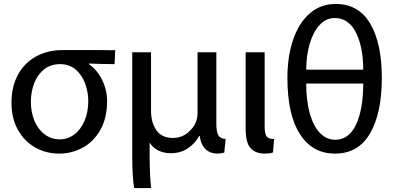

<svg xmlns="http://www.w3.org/2000/svg" viewBox="-20 -750 1988 970"><path d="M429 -426Q472 -396 496.5 -345Q521 -294 521 -239Q521 -152 486 -92Q451 -32 396 -3Q341 26 280 26Q212 26 157 -5.5Q102 -37 70 -95Q38 -153 38 -231Q38 -313 71 -373Q104 -433 162.5 -465Q221 -497 297 -497H450H489Q504 -497 524 -496.5Q544 -496 562 -497L559 -426Q501 -426 430 -429ZM282 -46Q322 -46 355 -70.5Q388 -95 407 -139.5Q426 -184 426 -239Q426 -284 410.5 -327Q395 -370 363 -398Q331 -426 283 -426Q235 -426 201.5 -398.5Q168 -371 152 -327.5Q136 -284 136 -235Q136 -182 154.5 -138.5Q173 -95 206.5 -70.5Q240 -46 281 -46Z M658 200Q648 147 648 35V-486H743V-191Q743 -130 770.5 -91.5Q798 -53 853 -53Q894 -53 925.5 -77Q957 -101 970 -134Q978 -155 978 -180V-486H1073V-125Q1073 -84 1083 -66.5Q1093 -49 1120 -48L1113 21Q1095 26 1079 26Q1043 26 1019 4Q995 -18 989 -63H986Q968 -28 931 -2Q894 24 843 24Q808 24 780 10.5Q752 -3 736 -30V30Q736 147 744 200Z M1317 -109Q1317 -75 1327 -61Q1337 -47 1365 -48L1359 20Q1346 26 1317 26Q1271 26 1246 -1.5Q1221 -29 1221 -100V-486H1317Z M1672 26Q1559 26 1495.5 -72Q1432 -170 1432 -357Q1432 -464 1460.5 -548.5Q1489 -633 1544 -681.5Q1599 -730 1676 -730Q1792 -730 1850.5 -630.5Q1909 -531 1909 -357Q1909 -178 1849.5 -76Q1790 26 1673 26ZM1815 -398Q1815 -513 1778 -586Q1741 -659 1671 -659Q1627 -659 1594.5 -623.5Q1562 -588 1544.5 -528Q1527 -468 1527 -398ZM1527 -328Q1527 -240 1545.5 -175.5Q1564 -111 1597 -77.5Q1630 -44 1674 -44Q1743 -44 1779 -121Q1815 -198 1815 -328Z"/></svg>

Font: LINE Seed Sans KR Regular
Style: Regular
Weight: 400
Designer: LINE VX Design & Sandoll Inc & Dalton Maag Ltd
Foundry: Sandoll Inc.
Version: Version 1.000